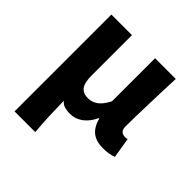

<svg xmlns="http://www.w3.org/2000/svg" viewBox="-185 -635 970 970"><g transform="rotate(45 300.0 -150.0)"><path d="M64 196V-496H211V-209Q211 -155 228 -134Q245 -113 278 -113Q307 -113 330.5 -129.5Q354 -146 376 -188V-496H524Q522 -452 520.5 -404Q519 -356 517.5 -309.5Q516 -263 515 -221Q514 -179 514 -148Q514 -125 524 -116Q534 -107 549 -107Q554 -107 557.5 -107Q561 -107 567 -109L585 0Q573 5 554.5 8.5Q536 12 511 12Q462 12 433.5 -10.5Q405 -33 392 -81H389Q369 -38 338 -15.5Q307 7 271 7Q252 7 233.5 2.5Q215 -2 202 -18Q203 42 205 91.5Q207 141 212 196Z"/></g></svg>

Font: Source Code Pro
Style: Bold
Weight: 700
Monospace: yes
Designer: Paul D. Hunt, Teo Tuominen
Foundry: Adobe Systems Incorporated
Version: Version 2.030;PS 1.000;hotconv 16.6.51;makeotf.lib2.5.65220